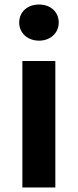

<svg xmlns="http://www.w3.org/2000/svg" viewBox="-20 -830 344 850"><path d="M79 0H225V-560H79ZM153 -650C203 -650 240 -684 240 -730C240 -778 203 -810 153 -810C102 -810 65 -778 65 -730C65 -684 102 -650 153 -650Z"/></svg>

Font: Source Han Sans Old Style Bold
Style: Regular
Weight: 700
Designer: Ryoko NISHIZUKA (kana & ideographs); Paul D. Hunt (Latin, Greek & Cyrillic); Wenlong ZHANG (bopomofo); Sandoll Communica
Foundry: Adobe Systems Incorporated
Version: Version 1.004;PS 1.004;hotconv 1.0.81;makeotf.lib2.5.63406